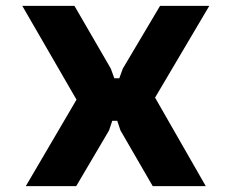

<svg xmlns="http://www.w3.org/2000/svg" viewBox="-20 -635 790 655"><path d="M68 0 241 -295 56 -615H234L358 -401L370 -368H387L399 -401L526 -615H694L509 -302L682 0H501L391 -190L380 -223H363L352 -190L240 0Z"/></svg>

Font: Martian Mono SemiExpanded SemiExpanded
Style: Bold
Weight: 700
Width: 6
Monospace: yes
Version: Version 1.000